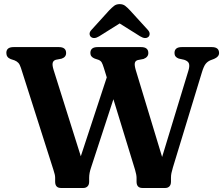

<svg xmlns="http://www.w3.org/2000/svg" viewBox="-20 -934 1114 954"><path d="M847 -670.5Q847 -700 883 -700H1032.5Q1068.5 -700 1068.5 -670.5Q1068.5 -652 1044 -641.5L1025.5 -634.5Q1010.5 -628 1001.2 -615.8Q992 -603.5 983.5 -575.5L839 -101.5Q834 -85 831.8 -73.8Q829.5 -62.5 829.5 -51V-31.5Q829.5 -16 821.8 -8Q814 0 801.5 0H687.5Q658.5 0 658.5 -31.5V-51Q658.5 -65 651 -90.5L543.5 -441L432.5 -101.5Q423 -74 423 -51V-31.5Q423 -16 415 -8Q407 0 394.5 0H283Q254 0 254 -31.5V-51Q254 -59.5 251.8 -68Q249.5 -76.5 245.5 -90L84 -596.5Q78.5 -613.5 71.5 -621.2Q64.5 -629 52.5 -634L33 -640.5Q11.5 -649 11.5 -671Q11.5 -700 47.5 -700H272.5Q308.5 -700 308.5 -670.5Q308.5 -650 286 -642.5L257.5 -637Q244.5 -633 241.8 -621.5Q239 -610 246.5 -586L381.5 -157.5L510.5 -549.5L496 -596.5Q490 -616 485.2 -624Q480.5 -632 470 -636.5L450.5 -643Q429 -651.5 429 -670.5Q429 -700 465 -700H681Q717 -700 717 -670.5Q717 -650 693 -641L664.5 -635.5Q652.5 -632 650 -621.2Q647.5 -610.5 654.5 -586L785.5 -154L916 -582.5Q923 -605 919 -617.8Q915 -630.5 895 -637L868 -643Q847 -650.5 847 -670.5ZM472.5 -753.5Q447 -738 432 -750.5Q426 -755.5 425.2 -765.2Q424.5 -775 434.5 -785.5L522.5 -882.5Q536 -896.5 547 -905Q558 -913.5 574.5 -913.5Q591 -913.5 602 -905Q613 -896.5 626 -882.5L714.5 -785.5Q724 -775 723.5 -765.2Q723 -755.5 717 -750.5Q702 -738 676.5 -753.5L574.5 -817.5Z"/></svg>

Font: Fraunces 9pt Soft SemiBold
Style: Regular
Weight: 600
Version: Version 1.000;[b76b70a41]